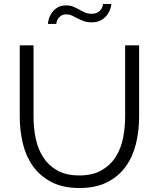

<svg xmlns="http://www.w3.org/2000/svg" viewBox="-20 -937 795 962"><path d="M377 -58Q444 -58 488.5 -83.5Q533 -109 559.5 -150.5Q586 -192 596.5 -245Q607 -298 607 -352V-710H677V-352Q677 -280 661 -215.5Q645 -151 609.5 -102Q574 -53 517 -24Q460 5 378 5Q294 5 236.5 -25.5Q179 -56 144 -106Q109 -156 94 -220Q79 -284 79 -352V-710H148V-352Q148 -296 159 -243Q170 -190 196.5 -149Q223 -108 267 -83Q311 -58 377 -58ZM440 -825Q417 -825 400.5 -831Q384 -837 369.5 -844.5Q355 -852 341.5 -858.5Q328 -865 312 -865Q295 -865 285.5 -858Q276 -851 270.5 -842.5Q265 -834 263.5 -826.5Q262 -819 262 -817H220Q220 -822 223.5 -837.5Q227 -853 237 -869Q247 -885 265 -897.5Q283 -910 311 -910Q332 -910 347.5 -903.5Q363 -897 377 -889Q391 -881 405.5 -874.5Q420 -868 439 -868Q458 -868 469.5 -875Q481 -882 487 -891Q493 -900 494.5 -907.5Q496 -915 496 -917H538Q538 -912 534 -897Q530 -882 519.5 -866Q509 -850 489.5 -837.5Q470 -825 440 -825Z"/></svg>

Font: Boldmen
Style: Regular
Weight: 400
Designer: Matt McInerney, Pablo Impallari, Rodrigo Fuenzalida
Foundry: LIVING CONCEPT
Version: Version 1.000